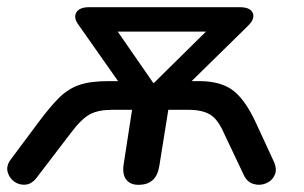

<svg xmlns="http://www.w3.org/2000/svg" viewBox="-24 -508 847 535"><path d="M362 7Q338 7 327 -8.5Q316 -24 321 -53L344 -202H288Q250 -202 226.5 -189.5Q203 -177 173 -137L79 -14Q65 5 47 6.5Q29 8 15 -2.5Q1 -13 -3 -30Q-7 -47 7 -65L83 -167Q115 -210 140 -235Q165 -260 196 -271Q227 -282 279 -282H305L196 -437Q180 -458 188.5 -473Q197 -488 225 -488H643Q674 -488 680.5 -471.5Q687 -455 666 -435L510 -282H530Q592 -282 626 -255.5Q660 -229 689 -166L738 -60Q749 -37 741.5 -20.5Q734 -4 717 3Q700 10 682 4.5Q664 -1 655 -21L600 -137Q583 -176 561 -189Q539 -202 501 -202H445L420 -46Q412 7 362 7ZM403 -277H405L550 -420H304Z"/></svg>

Font: Nunito SemiBold
Style: Italic
Weight: 600
Italic angle: -9°
Designer: Vernon Adams
Foundry: Vernon Adams
Version: Version 3.601; ttfautohint (v1.8.2.53-6de2)